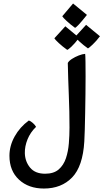

<svg xmlns="http://www.w3.org/2000/svg" viewBox="-20 -857 594 1102"><path d="M231.9 225.1Q144 225.1 89.1 174.3Q34.2 123.5 34.2 37.1Q34.2 -20 64 -73.7Q93.8 -127.4 145.5 -165.5Q155.3 -162.6 168.2 -151.4Q181.2 -140.1 187 -128.9Q154.3 -97.7 137.9 -57.1Q121.6 -16.6 122.6 22.5Q124 70.3 152.8 105.2Q181.6 140.1 238.8 140.1Q288.6 140.1 316.9 115.5Q345.2 90.8 358.4 51.3Q371.6 11.7 375.2 -34.7Q378.9 -81.1 378.9 -124.5Q378.9 -215.8 375 -309.6Q371.1 -403.3 369.1 -495.6Q375 -507.3 392.8 -518.8Q410.6 -530.3 431.9 -538.6Q453.1 -546.9 468.8 -547.9Q470.2 -539.1 470.7 -500.7Q471.2 -462.4 471.2 -419.4Q471.2 -371.6 470.5 -316.4Q469.7 -261.2 468.8 -208.3Q467.8 -155.3 466.6 -112.3Q465.3 -69.3 463.9 -45.4Q455.6 97.7 394 161.4Q332.5 225.1 231.9 225.1ZM410.6 -697.3Q384.3 -716.3 362.5 -736.6Q340.8 -756.8 337.4 -763.7L399.4 -836.9L479 -771.5Q448.2 -732.9 432.1 -715.8Q416 -698.7 410.6 -697.3ZM365.7 -570.8Q339.4 -589.4 317.6 -609.6Q295.9 -629.9 292 -637.2L355 -706.1L434.6 -640.1Q406.7 -604.5 388.9 -588.1Q371.1 -571.8 365.7 -570.8ZM484.9 -579.1Q458.5 -597.7 436.5 -618.2Q414.6 -638.7 411.1 -645.5L474.1 -714.4L553.7 -648.9Q533.2 -621.6 511.7 -601.3Q490.2 -581.1 484.9 -579.1Z"/></svg>

Font: Harmattan
Style: Bold
Weight: 700
Designer: George W. Nuss III and SIL International
Foundry: SIL International
Version: Version 4.000